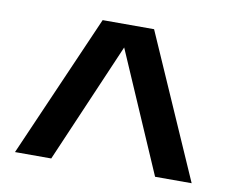

<svg xmlns="http://www.w3.org/2000/svg" viewBox="-57 -759 697 578"><g transform="rotate(10 292.0 -469.5)"><path d="M450.2 -251 291 -618.2 132.8 -251H22L212.9 -688H370.1L562 -251Z"/></g></svg>

Font: TypoPRO Liberation Sans
Style: Bold
Weight: 700
Designer: Steve Matteson
Foundry: Ascender Corporation
Version: Version 2.00.1